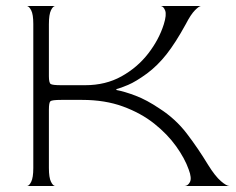

<svg xmlns="http://www.w3.org/2000/svg" viewBox="-20 -620 787 640"><path d="M70 0Q77 0 84 -14Q91 -28 91 -60V-540Q91 -572 84 -585.5Q77 -599 70 -600H164Q157 -600 150 -586Q143 -572 143 -539V-366Q143 -344 149 -340Q155 -336 184 -336H264Q332 -336 385 -365.5Q438 -395 474 -441.5Q510 -488 526 -539Q536 -571 530.5 -585Q525 -599 516 -600H650Q644 -600 630 -586Q616 -572 599 -539Q565 -477 535 -439Q505 -401 470 -375Q433 -348 407 -337Q381 -326 368 -323V-320Q395 -315 432 -301Q469 -287 512 -258Q565 -224 602.5 -175Q640 -126 674 -70Q697 -33 716 -16.5Q735 0 745 0H595Q606 0 613 -13Q620 -26 609 -55Q596 -92 567 -132.5Q538 -173 494 -208Q450 -243 390 -265Q330 -287 254 -287H184Q153 -287 148 -282.5Q143 -278 143 -254V-60Q143 -28 150 -14Q157 0 164 0Z"/></svg>

Font: Red Rose Light
Style: Regular
Weight: 300
Designer: Jaikishan Patel
Version: Version 1.001; ttfautohint (v1.8.3)